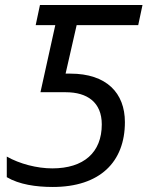

<svg xmlns="http://www.w3.org/2000/svg" viewBox="-20 -734 587 764"><path d="M7 -111V-29C56 0 123 10 190 10C377 10 477 -89 477 -248C477 -364 404 -441 260 -441H241L285 -634H530L547 -714H139L122 -634H200L141 -367H242C327 -367 385 -327 385 -239C385 -127 313 -64 188 -64C127 -64 58 -82 7 -111Z"/></svg>

Font: BC Sans
Style: Italic
Weight: 400
Italic angle: -12°
Designer: Monotype Design Team
Designer: Province of B.C.
Foundry: Monotype Imaging Inc.
Version: Version 2.000;GOOG;noto-source:20170915:90ef993387c0